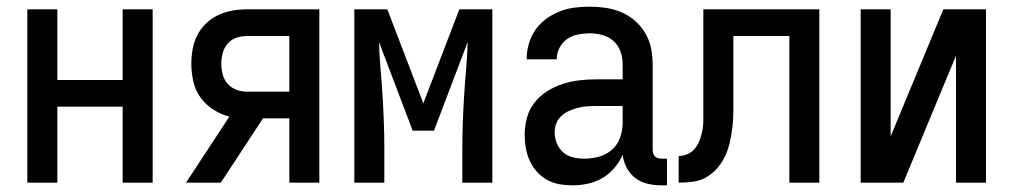

<svg xmlns="http://www.w3.org/2000/svg" viewBox="-20 -548 3040 576"><path d="M62 0V-520H152V-308H348V-520H438V0H348V-228H152V0Z M538 0 668 -198Q642 -205 619.5 -219.5Q597 -234 581.5 -255.5Q566 -277 560 -303.5Q554 -330 554 -357Q554 -379 558 -401Q562 -423 572 -442.5Q582 -462 598 -477.5Q614 -493 634 -502.5Q654 -512 676 -516Q698 -520 720 -520H938V0H848V-193H769L649 -10L642 0ZM848 -273V-440H720Q704 -440 688.5 -434.5Q673 -429 662.5 -416.5Q652 -404 648 -388.5Q644 -373 644 -357Q644 -341 648 -325Q652 -309 662.5 -297Q673 -285 688.5 -279Q704 -273 720 -273Z M1043 0V-520H1142L1250 -238L1358 -520H1457V0H1367V-104Q1367 -144 1368.5 -183.5Q1370 -223 1372.5 -263Q1375 -303 1378.5 -342.5Q1382 -382 1383 -422L1282 -156H1218L1117 -422Q1118 -382 1121.5 -342.5Q1125 -303 1127.5 -263Q1130 -223 1131.5 -183.5Q1133 -144 1133 -104V0Z M1697 8Q1677 8 1657.5 4.5Q1638 1 1621 -8.5Q1604 -18 1590.5 -33Q1577 -48 1569 -66Q1561 -84 1557.5 -103.5Q1554 -123 1554 -142Q1554 -168 1560.5 -193.5Q1567 -219 1583 -239.5Q1599 -260 1621 -274Q1643 -288 1667.5 -296Q1692 -304 1717.5 -307Q1743 -310 1769 -310H1848V-355Q1848 -375 1841.5 -393.5Q1835 -412 1820.5 -425Q1806 -438 1787 -443Q1768 -448 1749 -448Q1731 -448 1713.5 -444.5Q1696 -441 1681.5 -431Q1667 -421 1658.5 -404.5Q1650 -388 1650 -370H1560V-371Q1560 -394 1566.5 -416.5Q1573 -439 1586 -458Q1599 -477 1618 -491Q1637 -505 1658.5 -513.5Q1680 -522 1702.5 -525Q1725 -528 1749 -528Q1773 -528 1797 -524.5Q1821 -521 1843.5 -511.5Q1866 -502 1884.5 -486Q1903 -470 1915.5 -449Q1928 -428 1933 -404Q1938 -380 1938 -355V-99Q1938 -93 1939.5 -88Q1941 -83 1945 -79Q1949 -75 1954 -73.5Q1959 -72 1965 -72H1981V8H1965Q1944 8 1923.5 3.5Q1903 -1 1886.5 -13.5Q1870 -26 1860 -45Q1850 -64 1848 -84Q1839 -63 1823.5 -44.5Q1808 -26 1787.5 -14Q1767 -2 1744 3Q1721 8 1697 8ZM1733 -72Q1755 -72 1777 -78Q1799 -84 1816 -99Q1833 -114 1840.5 -136Q1848 -158 1848 -180V-230H1769Q1755 -230 1741 -229Q1727 -228 1713.5 -224.5Q1700 -221 1687.5 -215.5Q1675 -210 1664.5 -200.5Q1654 -191 1649 -178Q1644 -165 1644 -151Q1644 -134 1650.5 -118Q1657 -102 1669.5 -91Q1682 -80 1699 -76Q1716 -72 1733 -72Z M2016 0V-80Q2030 -80 2043.5 -86Q2057 -92 2066 -104Q2075 -116 2080 -130Q2085 -144 2087.5 -158.5Q2090 -173 2090 -187.5Q2090 -202 2090 -217V-520H2438V0H2348V-440H2180V-257Q2180 -235 2180 -213Q2180 -191 2177.5 -169Q2175 -147 2170.5 -125.5Q2166 -104 2157 -83.5Q2148 -63 2134 -46Q2120 -29 2101 -17.5Q2082 -6 2060 -3Q2038 0 2016 0Z M2562 0V-520H2652V-139L2810 -520H2938V0H2848V-381L2690 0Z"/></svg>

Font: Iosevka SS18 Medium
Style: Regular
Weight: 500
Monospace: yes
Designer: Belleve Invis
Foundry: Belleve Invis
Version: Version 25.1.1; ttfautohint (v1.8.4)